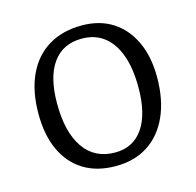

<svg xmlns="http://www.w3.org/2000/svg" viewBox="-84 -606 721 707"><g transform="rotate(-15 276.5 -252.5)"><path d="M274 14Q203 14 152.5 -17Q102 -48 75 -106Q48 -164 48 -245Q48 -331 76.5 -392.5Q105 -454 158.5 -486.5Q212 -519 286 -519Q353 -519 402 -488Q451 -457 478 -399.5Q505 -342 505 -264Q505 -178 477 -115.5Q449 -53 397.5 -19.5Q346 14 274 14ZM285 -35Q354 -35 391.5 -89.5Q429 -144 429 -245Q429 -318 410.5 -368.5Q392 -419 357.5 -445.5Q323 -472 273 -472Q201 -472 162.5 -418.5Q124 -365 124 -264Q124 -155 165.5 -95Q207 -35 285 -35Z"/></g></svg>

Font: Literata 18pt Light
Style: Regular
Weight: 300
Designer: Latin by Veronika Burian and Jose Scaglione. Greek by Irene Vlachou. Cyrillic by Vera Evstafieva.
Foundry: TypeTogether
Version: Version 3.103;gftools[0.9.29]